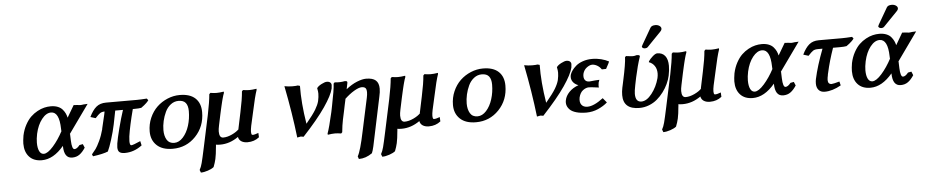

<svg xmlns="http://www.w3.org/2000/svg" viewBox="-47 -1037 7857 1630"><g transform="rotate(-5 3882.0 -222.5)"><path d="M604 -90.8 632.8 -96.2 646 -64.9Q622.6 -28.3 596.2 -9.3Q569.8 9.8 533.2 9.8Q464.4 9.8 462.9 -94.2V-96.2Q374 9.8 274.9 9.8Q206.1 9.8 168 -31.5Q129.9 -72.8 129.9 -144Q129.9 -168 137.2 -212.9Q147.9 -262.7 169.9 -303Q191.9 -343.3 217.8 -368.2Q243.7 -393.1 274.7 -409.9Q305.7 -426.8 333.7 -433.3Q361.8 -439.9 389.2 -439.9Q422.9 -439.9 448.5 -429.7Q474.1 -419.4 489 -401.9Q503.9 -384.3 511.7 -367.4Q519.5 -350.6 523.9 -331.1Q529.8 -341.3 551.3 -377.7Q572.8 -414.1 584 -433.1Q603 -433.1 612.8 -431.2L641.1 -428.2Q645 -428.2 649.4 -428.7Q653.8 -429.2 659.2 -429.9Q664.6 -430.7 668 -431.2Q679.7 -433.1 703.1 -433.1L528.8 -189L532.2 -191.9Q532.2 -182.1 533.2 -162.8Q534.2 -143.6 534.2 -134.8Q537.1 -60.1 559.1 -60.1Q579.6 -60.1 604 -90.8ZM295.9 -43Q329.1 -43 376.5 -96.4Q423.8 -149.9 462.9 -224.1L460.9 -222.2Q460.9 -225.6 460.4 -232.4Q460 -239.3 460 -242.2Q457 -387.2 387.2 -387.2Q345.2 -387.2 307.9 -339.8Q270.5 -292.5 253.9 -217.8Q245.1 -175.8 245.1 -142.1Q245.1 -95.7 258.3 -69.3Q271.5 -43 295.9 -43Z M835.9 -331.1Q839.8 -349.1 840.8 -356Q816.4 -355.5 802 -345.7Q787.6 -335.9 760.7 -306.2L716.8 -319.8Q743.7 -376 776.1 -403.1Q808.6 -430.2 859.9 -430.2H1121.6Q1153.8 -430.2 1207.5 -434.1L1218.8 -418.9Q1210.9 -407.7 1199.2 -396.5Q1187.5 -385.3 1179.9 -379.4Q1172.4 -373.5 1153.8 -359.9Q1132.8 -356 1097.7 -356H1081.5Q1044.9 -216.8 1031.7 -127Q1028.8 -102.5 1028.8 -86.9Q1028.8 -50.8 1042 -50.8Q1057.1 -50.8 1120.6 -79.1L1128.9 -42Q1061 9.8 981.9 9.8Q951.2 9.8 936.5 -2Q921.9 -13.7 921.9 -43Q921.9 -57.6 924.8 -76.2Q931.6 -119.1 953.4 -203.6Q975.1 -288.1 997.6 -356H931.6Q919.9 -291 908.7 -240.2Q896 -179.7 875.2 -113.3Q854.5 -46.9 838.9 -15.1Q798.8 2 710 14.2L702.6 -2.9Q723.1 -26.9 736.8 -45.4Q750.5 -64 772 -109.1Q793.5 -154.3 808.6 -210.9H807.6Q813 -230 835.9 -331.1Z M1487.8 -439.9Q1575.2 -439.9 1620.4 -397.5Q1665.5 -355 1665.5 -278.8Q1665.5 -156.2 1586.2 -73.2Q1506.8 9.8 1390.6 9.8Q1302.2 9.8 1254.9 -34.9Q1207.5 -79.6 1207.5 -152.8Q1207.5 -214.8 1231.2 -269Q1254.9 -323.2 1293.9 -360.4Q1333 -397.5 1383.8 -418.7Q1434.6 -439.9 1487.8 -439.9ZM1473.6 -391.1Q1436.5 -391.1 1406.7 -367.9Q1377 -344.7 1359.9 -308.3Q1342.8 -272 1333.7 -232.2Q1324.7 -192.4 1324.7 -154.8Q1324.7 -105 1344.5 -72Q1364.3 -39.1 1407.7 -39.1Q1448.2 -39.1 1482.4 -76.7Q1516.6 -114.3 1535.2 -173.3Q1553.7 -232.4 1553.7 -296.9Q1553.7 -342.8 1534.9 -366.9Q1516.1 -391.1 1473.6 -391.1Z M1818.4 -248 1798.3 -152.8Q1791.5 -121.1 1791.5 -102.1Q1791.5 -47.9 1825.7 -47.9Q1860.4 -47.9 1900.9 -66.9Q1941.4 -85.9 1963.4 -109.9L1959.5 -107.9Q1964.4 -131.3 1974.4 -179Q1984.4 -226.6 1989.3 -250Q2012.7 -358.9 2017.6 -424.8L2027.3 -435.1Q2059.1 -430.2 2080.6 -430.2Q2105 -430.2 2142.6 -436V-425.8Q2124 -373 2097.7 -248L2070.3 -126Q2057.6 -64 2070.3 -49.8Q2071.3 -48.8 2082.5 -48.8Q2090.8 -48.8 2125.5 -61L2127.4 -23.9Q2085.9 9.8 2027.3 9.8Q1996.1 9.8 1975.3 -3.4Q1954.6 -16.6 1949.7 -42Q1876 9.8 1795.4 9.8Q1770 9.8 1758.3 6.8Q1758.3 11.2 1757.1 21.7Q1755.9 32.2 1755.4 36.1Q1751.5 85.9 1742.7 127.9Q1735.4 160.2 1721.7 194.8Q1704.6 209 1670.9 220.5Q1637.2 231.9 1610.4 231.9L1601.6 209Q1614.3 187.5 1623.8 151.6Q1633.3 115.7 1652.8 23.9Q1656.2 8.8 1657.7 1L1711.4 -250Q1734.4 -362.3 1739.3 -424.8L1749.5 -435.1Q1779.8 -430.2 1801.3 -430.2Q1827.1 -430.2 1863.3 -436L1864.3 -425.8Q1860.4 -415.5 1856.9 -405.3Q1853.5 -395 1850.1 -381.8Q1846.7 -368.7 1844.2 -359.9Q1841.8 -351.1 1837.9 -334Q1834 -316.9 1832 -308.8Q1830.1 -300.8 1825.2 -278.6Q1820.3 -256.3 1818.4 -248Z M2494.1 -433.1 2512.2 -428.2Q2509.8 -282.2 2539.1 -103Q2599.6 -175.8 2623 -215.3Q2646.5 -254.9 2654.3 -286.1Q2662.1 -321.8 2662.1 -349.1Q2662.1 -368.2 2657.2 -390.1Q2657.2 -391.1 2656.7 -393.1Q2656.2 -395 2656.2 -396Q2667.5 -413.1 2696.5 -428Q2725.6 -442.9 2741.2 -442.9Q2761.2 -442.9 2771.2 -433.8Q2781.2 -424.8 2781 -411.6Q2780.8 -398.4 2778.3 -382.8Q2765.1 -325.7 2698.5 -228.3Q2631.8 -130.9 2505.4 4.9Q2486.8 1 2481.9 1L2451.2 6.8Q2426.8 -204.1 2380.4 -437Q2414.6 -430.2 2447.3 -430.2Q2481 -430.2 2494.1 -433.1Z M3032.7 -371.1Q3008.8 -371.1 2968 -347.2Q2927.2 -323.2 2882.8 -280.8L2887.7 -284.2Q2885.3 -272.5 2877.2 -236.1Q2869.1 -199.7 2865.7 -180.2Q2855 -131.3 2850.8 -111.3Q2846.7 -91.3 2842 -61.3Q2837.4 -31.2 2835.4 -4.9L2825.7 4.9Q2793.9 0 2773.4 0Q2748 0 2711.9 5.9L2710.4 -3.9Q2729 -54.7 2757.8 -182.1Q2759.3 -189.9 2763.2 -207.8Q2767.1 -225.6 2768.6 -234.9Q2796.4 -369.1 2798.8 -422.9L2807.6 -432.1Q2855.5 -426.8 2894.5 -435.1Q2908.2 -435.1 2912.6 -431.4Q2917 -427.7 2915.5 -418.9L2904.8 -365.2Q2952.6 -403.3 2998.3 -421.6Q3043.9 -439.9 3075.7 -439.9Q3132.8 -439.9 3158.7 -416.7Q3184.6 -393.6 3184.6 -346.2Q3184.6 -316.4 3175.8 -278.8Q3106.9 50.3 3087.9 138.2Q3079.1 176.8 3070.8 194.8Q3016.1 233.9 2956.5 233.9L2948.7 210.9Q2974.6 167 3008.8 1L3068.8 -277.8Q3074.7 -305.2 3074.7 -324.2Q3074.7 -351.1 3064.7 -361.1Q3054.7 -371.1 3032.7 -371.1Z M3364.3 -248 3344.2 -152.8Q3337.4 -121.1 3337.4 -102.1Q3337.4 -47.9 3371.6 -47.9Q3406.2 -47.9 3446.8 -66.9Q3487.3 -85.9 3509.3 -109.9L3505.4 -107.9Q3510.3 -131.3 3520.3 -179Q3530.3 -226.6 3535.2 -250Q3558.6 -358.9 3563.5 -424.8L3573.2 -435.1Q3605 -430.2 3626.5 -430.2Q3650.9 -430.2 3688.5 -436V-425.8Q3669.9 -373 3643.6 -248L3616.2 -126Q3603.5 -64 3616.2 -49.8Q3617.2 -48.8 3628.4 -48.8Q3636.7 -48.8 3671.4 -61L3673.3 -23.9Q3631.8 9.8 3573.2 9.8Q3542 9.8 3521.2 -3.4Q3500.5 -16.6 3495.6 -42Q3421.9 9.8 3341.3 9.8Q3315.9 9.8 3304.2 6.8Q3304.2 11.2 3303 21.7Q3301.8 32.2 3301.3 36.1Q3297.4 85.9 3288.6 127.9Q3281.2 160.2 3267.6 194.8Q3250.5 209 3216.8 220.5Q3183.1 231.9 3156.2 231.9L3147.5 209Q3160.2 187.5 3169.7 151.6Q3179.2 115.7 3198.7 23.9Q3202.1 8.8 3203.6 1L3257.3 -250Q3280.3 -362.3 3285.2 -424.8L3295.4 -435.1Q3325.7 -430.2 3347.2 -430.2Q3373 -430.2 3409.2 -436L3410.2 -425.8Q3406.2 -415.5 3402.8 -405.3Q3399.4 -395 3396 -381.8Q3392.6 -368.7 3390.1 -359.9Q3387.7 -351.1 3383.8 -334Q3379.9 -316.9 3377.9 -308.8Q3376 -300.8 3371.1 -278.6Q3366.2 -256.3 3364.3 -248Z M4072.3 -439.9Q4159.7 -439.9 4204.8 -397.5Q4250 -355 4250 -278.8Q4250 -156.2 4170.7 -73.2Q4091.3 9.8 3975.1 9.8Q3886.7 9.8 3839.4 -34.9Q3792 -79.6 3792 -152.8Q3792 -214.8 3815.7 -269Q3839.4 -323.2 3878.4 -360.4Q3917.5 -397.5 3968.3 -418.7Q4019 -439.9 4072.3 -439.9ZM4058.1 -391.1Q4021 -391.1 3991.2 -367.9Q3961.4 -344.7 3944.3 -308.3Q3927.2 -272 3918.2 -232.2Q3909.2 -192.4 3909.2 -154.8Q3909.2 -105 3929 -72Q3948.7 -39.1 3992.2 -39.1Q4032.7 -39.1 4066.9 -76.7Q4101.1 -114.3 4119.6 -173.3Q4138.2 -232.4 4138.2 -296.9Q4138.2 -342.8 4119.4 -366.9Q4100.6 -391.1 4058.1 -391.1Z M4537.1 -433.1 4555.2 -428.2Q4552.7 -282.2 4582 -103Q4642.6 -175.8 4666 -215.3Q4689.5 -254.9 4697.3 -286.1Q4705.1 -321.8 4705.1 -349.1Q4705.1 -368.2 4700.2 -390.1Q4700.2 -391.1 4699.7 -393.1Q4699.2 -395 4699.2 -396Q4710.4 -413.1 4739.5 -428Q4768.6 -442.9 4784.2 -442.9Q4804.2 -442.9 4814.2 -433.8Q4824.2 -424.8 4824 -411.6Q4823.7 -398.4 4821.3 -382.8Q4808.1 -325.7 4741.5 -228.3Q4674.8 -130.9 4548.3 4.9Q4529.8 1 4524.9 1L4494.1 6.8Q4469.7 -204.1 4423.3 -437Q4457.5 -430.2 4490.2 -430.2Q4523.9 -430.2 4537.1 -433.1Z M4997.6 -391.1Q4975.6 -390.1 4951.2 -371.1Q4926.8 -352.1 4918.5 -319.8Q4912.6 -287.1 4924.8 -269Q4937 -251 4962.9 -251Q4969.7 -251 5012.7 -255.9Q5026.4 -257.8 5048.8 -257.8L5043.5 -242.2Q5040.5 -237.8 5039.6 -225.1Q5037.1 -215.3 5038.6 -192.9Q5035.2 -193.4 5017.3 -195.8Q4999.5 -198.2 4981.4 -200.2Q4963.4 -202.1 4954.6 -202.1Q4929.7 -202.1 4904.3 -183.3Q4878.9 -164.6 4868.7 -123Q4861.3 -83.5 4877.7 -61.3Q4894 -39.1 4928.7 -39.1Q4983.4 -39.1 5063.5 -100.1L5095.7 -61Q5062.5 -31.7 5016.1 -11.2Q4969.7 9.3 4916.5 9.8Q4865.7 9.8 4829.6 -0.7Q4793.5 -11.2 4775.6 -29.1Q4757.8 -46.9 4751.7 -67.1Q4745.6 -87.4 4750.5 -109.9Q4757.3 -146 4787.8 -178Q4818.4 -210 4867.7 -228Q4835.4 -239.7 4819.6 -263.9Q4803.7 -288.1 4810.5 -319.8Q4815.4 -336.9 4828.6 -356.2Q4841.8 -375.5 4864.3 -395Q4886.7 -414.6 4923.1 -427.2Q4959.5 -439.9 5002.4 -439.9Q5040.5 -440.4 5078.9 -430.7Q5117.2 -420.9 5144.5 -405.8Q5143.1 -398.4 5113.8 -345.2L5077.6 -344.2Q5063.5 -365.7 5041.7 -378.4Q5020 -391.1 4997.6 -391.1Z M5361.3 -249 5348.6 -187Q5338.4 -136.7 5338.4 -112.8Q5338.4 -43 5388.7 -43Q5434.1 -43 5478.3 -99.6Q5522.5 -156.2 5541.5 -229Q5546.4 -251 5546.4 -269Q5546.4 -307.6 5528.3 -333.7Q5510.3 -359.9 5480.5 -370.1L5482.4 -377.9Q5493.7 -396 5517.8 -417.5Q5542 -439 5557.6 -439Q5601.1 -439 5624.3 -409.7Q5647.5 -380.4 5647.5 -325.2Q5647.5 -286.1 5637.7 -240.2Q5629.9 -206.1 5614 -171.9Q5598.1 -137.7 5573.5 -104.7Q5548.8 -71.8 5518.8 -46.4Q5488.8 -21 5449.5 -5.6Q5410.2 9.8 5367.7 9.8Q5230.5 9.8 5230.5 -110.8Q5230.5 -141.6 5237.3 -173.8Q5238.8 -181.6 5243.7 -202.9Q5248.5 -224.1 5250.5 -234.9Q5281.2 -375.5 5282.7 -430.2L5291.5 -439Q5297.4 -438.5 5309.8 -436.8Q5322.3 -435.1 5332.3 -434.1Q5342.3 -433.1 5350.6 -433.1Q5363.8 -433.1 5382.3 -439Q5397.5 -439 5403.6 -435.8Q5409.7 -432.6 5408.7 -425.8Q5383.3 -351.1 5361.3 -249ZM5562.5 -679.2Q5584.5 -679.2 5599.6 -667.5Q5614.7 -655.8 5611.3 -639.2Q5609.4 -629.9 5598.6 -619.1Q5576.2 -596.7 5535.4 -554Q5494.6 -511.2 5482.4 -499Q5473.6 -490.2 5458.5 -490.2Q5446.8 -490.2 5439.7 -495.6Q5432.6 -501 5432.6 -507.8Q5434.6 -511.2 5436.5 -515.1Q5437 -516.1 5437.5 -517.6Q5438 -519 5438.5 -520L5519.5 -660.2Q5530.3 -679.2 5562.5 -679.2Z M5759.3 -248 5739.3 -152.8Q5732.4 -121.1 5732.4 -102.1Q5732.4 -47.9 5766.6 -47.9Q5801.3 -47.9 5841.8 -66.9Q5882.3 -85.9 5904.3 -109.9L5900.4 -107.9Q5905.3 -131.3 5915.3 -179Q5925.3 -226.6 5930.2 -250Q5953.6 -358.9 5958.5 -424.8L5968.3 -435.1Q6000 -430.2 6021.5 -430.2Q6045.9 -430.2 6083.5 -436V-425.8Q6064.9 -373 6038.6 -248L6011.2 -126Q5998.5 -64 6011.2 -49.8Q6012.2 -48.8 6023.4 -48.8Q6031.7 -48.8 6066.4 -61L6068.4 -23.9Q6026.9 9.8 5968.3 9.8Q5937 9.8 5916.3 -3.4Q5895.5 -16.6 5890.6 -42Q5816.9 9.8 5736.3 9.8Q5710.9 9.8 5699.2 6.8Q5699.2 11.2 5698 21.7Q5696.8 32.2 5696.3 36.1Q5692.4 85.9 5683.6 127.9Q5676.3 160.2 5662.6 194.8Q5645.5 209 5611.8 220.5Q5578.1 231.9 5551.3 231.9L5542.5 209Q5555.2 187.5 5564.7 151.6Q5574.2 115.7 5593.8 23.9Q5597.2 8.8 5598.6 1L5652.3 -250Q5675.3 -362.3 5680.2 -424.8L5690.4 -435.1Q5720.7 -430.2 5742.2 -430.2Q5768.1 -430.2 5804.2 -436L5805.2 -425.8Q5801.3 -415.5 5797.9 -405.3Q5794.4 -395 5791 -381.8Q5787.6 -368.7 5785.2 -359.9Q5782.7 -351.1 5778.8 -334Q5774.9 -316.9 5772.9 -308.8Q5771 -300.8 5766.1 -278.6Q5761.2 -256.3 5759.3 -248Z M6663.1 -90.8 6691.9 -96.2 6705.1 -64.9Q6681.6 -28.3 6655.3 -9.3Q6628.9 9.8 6592.3 9.8Q6523.4 9.8 6522 -94.2V-96.2Q6433.1 9.8 6334 9.8Q6265.1 9.8 6227.1 -31.5Q6189 -72.8 6189 -144Q6189 -168 6196.3 -212.9Q6207 -262.7 6229 -303Q6251 -343.3 6276.9 -368.2Q6302.7 -393.1 6333.7 -409.9Q6364.7 -426.8 6392.8 -433.3Q6420.9 -439.9 6448.2 -439.9Q6481.9 -439.9 6507.6 -429.7Q6533.2 -419.4 6548.1 -401.9Q6563 -384.3 6570.8 -367.4Q6578.6 -350.6 6583 -331.1Q6588.9 -341.3 6610.4 -377.7Q6631.8 -414.1 6643.1 -433.1Q6662.1 -433.1 6671.9 -431.2L6700.2 -428.2Q6704.1 -428.2 6708.5 -428.7Q6712.9 -429.2 6718.3 -429.9Q6723.6 -430.7 6727.1 -431.2Q6738.8 -433.1 6762.2 -433.1L6587.9 -189L6591.3 -191.9Q6591.3 -182.1 6592.3 -162.8Q6593.3 -143.6 6593.3 -134.8Q6596.2 -60.1 6618.2 -60.1Q6638.7 -60.1 6663.1 -90.8ZM6355 -43Q6388.2 -43 6435.5 -96.4Q6482.9 -149.9 6522 -224.1L6520 -222.2Q6520 -225.6 6519.5 -232.4Q6519 -239.3 6519 -242.2Q6516.1 -387.2 6446.3 -387.2Q6404.3 -387.2 6366.9 -339.8Q6329.6 -292.5 6313 -217.8Q6304.2 -175.8 6304.2 -142.1Q6304.2 -95.7 6317.4 -69.3Q6330.6 -43 6355 -43Z M7107.9 -356H7048.8Q7011.2 -249.5 6988.8 -147.9Q6988.3 -146.5 6986.8 -139.9Q6985.4 -133.3 6984.9 -131.8L6985.8 -132.8Q6979 -103 6979 -86.9Q6979 -50.8 7010.7 -50.8Q7024.4 -50.8 7077.6 -65.9L7085.9 -32.2Q7011.7 9.8 6946.8 9.8Q6913.1 9.8 6895 -10.7Q6877 -31.2 6877 -65.9Q6877 -86.4 6880.9 -104Q6904.8 -214.8 6959 -356H6920.9Q6893.6 -356 6878.9 -346.7Q6864.3 -337.4 6835.9 -306.2L6792 -319.8Q6818.8 -376 6851.1 -403.1Q6883.3 -430.2 6933.6 -430.2H7130.9Q7164.1 -430.2 7217.8 -434.1L7229 -418.9Q7221.2 -407.7 7209.5 -396.5Q7197.8 -385.3 7190.2 -379.4Q7182.6 -373.5 7164.1 -359.9Q7143.1 -356 7107.9 -356Z M7664.6 -90.8 7693.8 -96.2 7706.5 -64.9Q7683.1 -28.3 7656.7 -9.3Q7630.4 9.8 7593.8 9.8Q7525.4 9.8 7523.9 -94.2V-96.2Q7435.1 9.8 7335.9 9.8Q7267.1 9.8 7229 -31.5Q7190.9 -72.8 7190.9 -144Q7190.9 -170.9 7197.8 -212.9Q7208.5 -262.7 7230.5 -303Q7252.4 -343.3 7278.3 -368.2Q7304.2 -393.1 7335.2 -409.9Q7366.2 -426.8 7394.3 -433.3Q7422.4 -439.9 7449.7 -439.9Q7483.4 -439.9 7509.3 -429.7Q7535.2 -419.4 7549.8 -401.9Q7564.5 -384.3 7572.5 -367.4Q7580.6 -350.6 7585 -331.1Q7635.3 -416.5 7644.5 -433.1Q7664.1 -433.1 7673.8 -431.2L7701.7 -428.2Q7705.6 -428.2 7710 -428.7Q7714.4 -429.2 7719.7 -429.9Q7725.1 -430.7 7728.5 -431.2Q7740.2 -433.1 7763.7 -433.1L7589.8 -189L7592.8 -191.9Q7592.8 -182.1 7593.8 -162.8Q7594.7 -143.6 7594.7 -134.8Q7597.7 -60.1 7619.6 -60.1Q7640.1 -60.1 7664.6 -90.8ZM7356.9 -43Q7390.1 -43 7437.5 -96.4Q7484.9 -149.9 7523.9 -224.1L7522 -222.2Q7522 -225.6 7521.5 -232.4Q7521 -239.3 7521 -242.2Q7518.1 -387.2 7447.8 -387.2Q7405.8 -387.2 7368.7 -340.1Q7331.5 -293 7314.9 -217.8Q7305.7 -173.8 7305.7 -142.1Q7305.7 -95.7 7319.1 -69.3Q7332.5 -43 7356.9 -43ZM7576.7 -675.8Q7598.6 -675.8 7614 -664.3Q7629.4 -652.8 7626 -636.2Q7624.5 -627.9 7612.8 -616.2Q7590.3 -593.8 7549.6 -551Q7508.8 -508.3 7496.6 -496.1Q7487.3 -486.8 7472.7 -486.8Q7460.9 -486.8 7453.9 -492.4Q7446.8 -498 7446.8 -504.9Q7448.7 -508.3 7450.7 -512.2Q7451.2 -513.2 7451.7 -514.6Q7452.1 -516.1 7452.6 -517.1L7533.7 -657.2Q7543.9 -675.8 7576.7 -675.8Z"/></g></svg>

Font: Linear Smooth
Style: Bold Italic
Weight: 700
Designer: Philipp H. Poll, Flanker
Foundry: Philipp H. Poll, reworked by Flanker
Version: Version 1.061 | FøM Fix